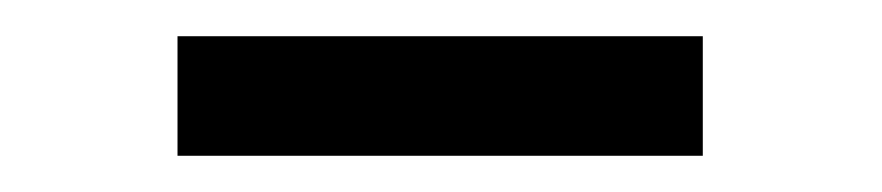

<svg xmlns="http://www.w3.org/2000/svg" viewBox="-20 -763 487 106"><path d="M78 -677V-743H368V-677Z"/></svg>

Font: Noto Serif SC ExtraLight
Style: Bold
Weight: 700
Version: Version 2.002-H1;hotconv 1.1.0;makeotfexe 2.6.0